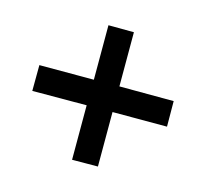

<svg xmlns="http://www.w3.org/2000/svg" viewBox="-109 -704 889 828"><g transform="rotate(-30 336.0 -290.5)"><path d="M508 -38 588 -119 417 -291 588 -462 508 -543 336 -371 164 -543 82 -462 254 -291 82 -119 164 -38 336 -210Z"/></g></svg>

Font: Wafeq Semi Bold
Style: Regular
Weight: 600
Designer: Rasmus Andersson & Azza Alameddine
Foundry: Google & TypeTogether
Version: Version 3.000;January 28, 2025;FontCreator 15.0.0.3014 64-bi